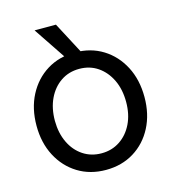

<svg xmlns="http://www.w3.org/2000/svg" viewBox="-102 -746 755 839"><g transform="rotate(-15 275.5 -327.0)"><path d="M275.4 7.8Q204.1 7.8 148.9 -26.1Q93.8 -60.1 62.5 -119.9Q31.2 -179.7 31.2 -256.8Q31.2 -335 62.5 -395Q93.8 -455.1 148.9 -489.3Q204.1 -523.4 275.4 -523.4Q347.2 -523.4 402.1 -489.3Q457 -455.1 488.3 -395Q519.5 -335 519.5 -256.8Q519.5 -179.7 488.5 -119.9Q457.5 -60.1 402.3 -26.1Q347.2 7.8 275.4 7.8ZM275.4 -67.4Q322.3 -67.4 358.6 -91.6Q395 -115.7 415.8 -158.4Q436.5 -201.2 436.5 -256.8Q436.5 -313.5 415.8 -356.7Q395 -399.9 358.9 -424.6Q322.8 -449.2 275.4 -449.2Q228 -449.2 191.7 -424.6Q155.3 -399.9 134.8 -356.7Q114.3 -313.5 114.3 -256.8Q114.7 -201.2 135.3 -158.4Q155.8 -115.7 192.1 -91.6Q228.5 -67.4 275.4 -67.4ZM240.2 -499 130.9 -662.1H227.5L313.5 -499Z"/></g></svg>

Font: Inter Display V
Style: Regular
Weight: 400
Designer: Rasmus Andersson
Foundry: rsms
Version: Version 3.015;git-src